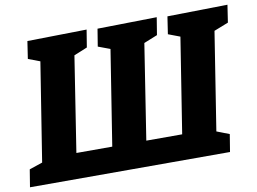

<svg xmlns="http://www.w3.org/2000/svg" viewBox="-84 -820 1251 933"><g transform="rotate(-10 541.5 -353.5)"><path d="M1091 -707 1078 -621 1007 -593 931 -110 993 -86 979 0H-8L6 -86L71 -108L148 -594L90 -616L103 -702L396 -707L382 -621L316 -594L243 -125H420L494 -594L435 -616L449 -702L742 -707L728 -621L661 -594L588 -125H765L839 -594L781 -616L794 -702Z"/></g></svg>

Font: Bitter Pro ExtraBold
Style: Italic
Weight: 800
Italic angle: -9°
Designer: Sol Matas, and Bitter project Authors
Foundry: Sol Matas
Version: Version 1.010